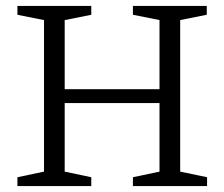

<svg xmlns="http://www.w3.org/2000/svg" viewBox="-20 -630 760 650"><path d="M39 0V-30L129 -49V-562L39 -580V-610H289V-580L199 -562V-328H520V-562L430 -580V-610H680V-580L590 -562V-49L681 -30V0H430V-30L520 -49V-281H199V-49L289 -30V0Z"/></svg>

Font: Manuale Light
Style: Regular
Weight: 300
Designer: Eduardo Tunni / Pablo Cosgaya
Foundry: Eduardo Tunni / Pablo Cosgaya
Version: Version 1.002